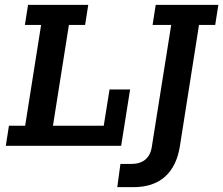

<svg xmlns="http://www.w3.org/2000/svg" viewBox="-20 -603 923 794"><path d="M4 0 17 -83H84L150 -500H83L96 -583H345L332 -500H265L199 -83H409L433 -233H518L481 0ZM531 171H465L478 75H522Q560 75 581.5 56.5Q603 38 608 3L688 -500H611L624 -583H883L870 -500H803L724 1Q711 84 662.5 127.5Q614 171 531 171Z"/></svg>

Font: Rokkitt SemiBold SemiBold
Style: Italic
Weight: 600
Italic angle: -9°
Version: Version 3.103